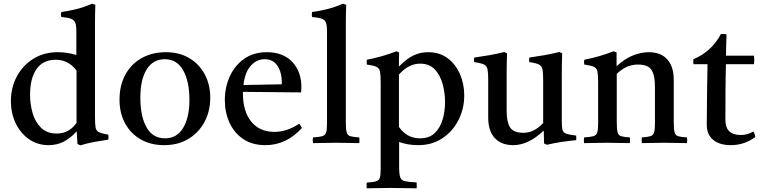

<svg xmlns="http://www.w3.org/2000/svg" viewBox="-20 -775 4125 1041"><path d="M416 13 400 6 396 -63Q361 -25 324.5 -6.5Q288 12 244 12Q182 12 135.5 -21.5Q89 -55 64 -109Q39 -163 39 -226Q39 -299 70.5 -359Q102 -419 159.5 -455.5Q217 -492 294 -492Q317 -492 342 -488.5Q367 -485 394 -477V-605Q394 -636 388 -651.5Q382 -667 364.5 -673.5Q347 -680 312 -683Q309 -696 312 -710Q352 -715 394 -725.5Q436 -736 480 -755L497 -749Q496 -727 495.5 -699Q495 -671 495 -638V-142Q495 -104 498 -85Q501 -66 516 -58.5Q531 -51 567 -45Q570 -32 567 -18Q527 -12 489 -5Q451 2 416 13ZM395 -392Q352 -451 282 -451Q213 -451 178 -400.5Q143 -350 143 -261Q143 -209 157 -161Q171 -113 203 -82Q235 -51 288 -51Q355 -51 395 -109Z M870 12Q797 12 742.5 -19.5Q688 -51 658 -106.5Q628 -162 628 -234Q628 -312 659.5 -370Q691 -428 748 -460Q805 -492 879 -492Q952 -492 1006 -460Q1060 -428 1090 -372Q1120 -316 1120 -245Q1120 -172 1088.5 -113.5Q1057 -55 1001 -21.5Q945 12 870 12ZM741 -246Q741 -144 774.5 -84.5Q808 -25 875 -25Q939 -25 973 -81.5Q1007 -138 1007 -233Q1007 -334 973 -394Q939 -454 874 -454Q810 -454 775.5 -399Q741 -344 741 -246Z M1419 12Q1348 12 1299 -21Q1250 -54 1224.5 -109.5Q1199 -165 1199 -232Q1199 -301 1225.5 -360Q1252 -419 1303 -455.5Q1354 -492 1427 -492Q1515 -492 1564.5 -439.5Q1614 -387 1614 -304Q1614 -294 1613.5 -286.5Q1613 -279 1612 -274L1297 -277Q1297 -273 1297 -270Q1297 -172 1342 -116Q1387 -60 1468 -60Q1536 -60 1602 -104Q1612 -92 1617 -81Q1532 12 1419 12ZM1300 -314 1507 -318Q1508 -320 1508 -323.5Q1508 -327 1508 -328Q1508 -382 1484.5 -418Q1461 -454 1415 -454Q1372 -454 1340 -419Q1308 -384 1300 -314Z M1928 1Q1899 1 1869 0Q1839 -1 1802 -1Q1765 -1 1736 0Q1707 1 1677 1Q1674 -15 1677 -30Q1711 -32 1727 -36.5Q1743 -41 1748 -56Q1753 -71 1753 -104V-605Q1753 -636 1747.5 -651.5Q1742 -667 1724.5 -673.5Q1707 -680 1672 -683Q1669 -696 1672 -710Q1712 -715 1754 -725.5Q1796 -736 1840 -755L1857 -749Q1856 -727 1855.5 -699Q1855 -671 1855 -638V-114Q1855 -75 1859.5 -58Q1864 -41 1879.5 -36.5Q1895 -32 1928 -30Q1930 -15 1928 1Z M1968 246Q1967 230 1968 215Q2003 213 2019 208Q2035 203 2039.5 188.5Q2044 174 2044 142V-328Q2044 -367 2040.5 -386Q2037 -405 2021.5 -412.5Q2006 -420 1969 -425Q1967 -439 1969 -451Q2010 -459 2049 -470Q2088 -481 2130 -497L2144 -490Q2143 -465 2143 -447.5Q2143 -430 2143 -414Q2182 -455 2220 -473.5Q2258 -492 2301 -492Q2364 -492 2407.5 -459Q2451 -426 2474 -373Q2497 -320 2497 -258Q2497 -185 2465.5 -123.5Q2434 -62 2378 -25Q2322 12 2248 12Q2219 12 2193 7.5Q2167 3 2144 -5V130Q2144 169 2150 186Q2156 203 2176 207.5Q2196 212 2239 214Q2240 230 2239 246Q2205 246 2170.5 245Q2136 244 2095 244Q2056 244 2028 245Q2000 246 1968 246ZM2143 -87Q2186 -25 2257 -25Q2307 -25 2336.5 -53Q2366 -81 2379.5 -126Q2393 -171 2393 -221Q2393 -271 2380 -319Q2367 -367 2337.5 -398.5Q2308 -430 2257 -430Q2196 -430 2143 -371Z M2763 12Q2698 12 2662.5 -26.5Q2627 -65 2627 -138V-340Q2627 -379 2623.5 -398Q2620 -417 2604.5 -425Q2589 -433 2552 -438Q2547 -451 2552 -463Q2595 -469 2634.5 -476Q2674 -483 2714 -493L2729 -486Q2728 -455 2727.5 -427.5Q2727 -400 2727 -376V-174Q2727 -114 2745.5 -84.5Q2764 -55 2818 -55Q2848 -55 2874.5 -68.5Q2901 -82 2925 -108V-340Q2925 -379 2921.5 -398Q2918 -417 2902.5 -425Q2887 -433 2850 -438Q2847 -451 2850 -463Q2893 -469 2932.5 -476Q2972 -483 3013 -493L3028 -486Q3027 -455 3026.5 -427.5Q3026 -400 3026 -376V-117Q3026 -87 3029.5 -72Q3033 -57 3049.5 -50.5Q3066 -44 3104 -40Q3105 -28 3104 -15Q3061 -11 3022 -5Q2983 1 2946 10L2930 3L2928 -67Q2845 12 2763 12Z M3460 1Q3458 -15 3460 -30Q3491 -32 3506 -36.5Q3521 -41 3526 -56Q3531 -71 3531 -104V-306Q3531 -366 3512.5 -395.5Q3494 -425 3439 -425Q3410 -425 3383 -414.5Q3356 -404 3324 -375V-114Q3324 -75 3328.5 -58Q3333 -41 3348 -36.5Q3363 -32 3395 -30Q3397 -15 3395 1Q3367 1 3336.5 0Q3306 -1 3271 -1Q3239 -1 3208 0Q3177 1 3147 1Q3144 -15 3147 -30Q3181 -32 3197 -36.5Q3213 -41 3218 -56Q3223 -71 3223 -104V-328Q3223 -367 3219.5 -386Q3216 -405 3200.5 -412.5Q3185 -420 3148 -425Q3145 -439 3148 -451Q3234 -468 3306 -497L3323 -491V-416Q3369 -458 3413 -475Q3457 -492 3497 -492Q3563 -492 3598 -453Q3633 -414 3633 -341V-114Q3633 -75 3637.5 -58Q3642 -41 3657 -36.5Q3672 -32 3705 -30Q3707 -15 3705 1Q3675 1 3646.5 0Q3618 -1 3580 -1Q3543 -1 3515.5 0Q3488 1 3460 1Z M3942 12Q3882 12 3847 -16.5Q3812 -45 3812 -99Q3812 -187 3813.5 -269Q3815 -351 3816 -427H3740Q3737 -442 3740 -454Q3839 -496 3889 -591Q3897 -591 3905 -590.5Q3913 -590 3919 -589Q3918 -563 3917.5 -534Q3917 -505 3916 -473H4068Q4071 -451 4068 -427H3916Q3914 -357 3913.5 -279.5Q3913 -202 3913 -124Q3913 -43 3997 -43Q4033 -43 4064 -62Q4073 -50 4075 -32Q4016 12 3942 12Z"/></svg>

Font: Castoro
Style: Regular
Weight: 400
Designer: John Hudson
Foundry: Tiro Typeworks Ltd.
Version: Version 2.04